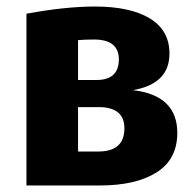

<svg xmlns="http://www.w3.org/2000/svg" viewBox="-20 -568 595 588"><path d="M387 -292Q523 -276 523 -161Q523 -80 459.5 -40Q396 0 286 0H61V-526Q180 -548 271 -548Q379 -548 439 -511.5Q499 -475 499 -404Q499 -311 387 -292ZM268 -447Q237 -447 219 -445V-323H275Q344 -323 344 -386Q344 -447 268 -447ZM281 -104Q361 -104 361 -175Q361 -240 282 -240H219V-104Z"/></svg>

Font: FiraGO
Style: Bold
Weight: 700
Designer: bBox Type
Foundry: bBox Type GmbH
Version: Version 1.001;PS 001.001;hotconv 1.0.88;makeotf.lib2.5.64775